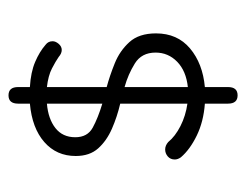

<svg xmlns="http://www.w3.org/2000/svg" viewBox="-82 -418 565 440"><g transform="rotate(-90 200.0 -197.5)"><path d="M202 -460Q221 -460 221 -438V-411Q255 -409 278.5 -399Q302 -389 318 -375Q326 -369 326 -359Q326 -352 320 -345Q314 -338 306 -338Q298 -338 290 -345Q280 -352 263.5 -360.5Q247 -369 221 -372V-235Q247 -228 275.5 -216.5Q304 -205 324 -183Q344 -161 344 -122Q344 -73 309.5 -44Q275 -15 221 -10V43Q221 65 202 65Q183 65 183 43V-10Q142 -13 110 -28.5Q78 -44 60 -65Q55 -72 55 -79Q55 -89 62 -95Q69 -101 78 -101Q87 -101 95 -94Q108 -78 131.5 -66Q155 -54 183 -50V-204Q153 -211 125.5 -223Q98 -235 80.5 -254.5Q63 -274 63 -306Q63 -350 95 -378Q127 -406 183 -411V-438Q183 -460 202 -460ZM221 -194V-49Q258 -53 279 -73.5Q300 -94 300 -123Q300 -155 275 -170.5Q250 -186 221 -194ZM183 -372Q148 -369 127 -352.5Q106 -336 106 -307Q106 -279 128 -267Q150 -255 183 -245Z"/></g></svg>

Font: Dongle Light
Style: Regular
Weight: 300
Designer: Yanghee Ryu
Foundry: Yanghee Ryu
Version: Version 2.000